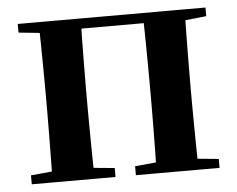

<svg xmlns="http://www.w3.org/2000/svg" viewBox="-44 -587 790 639"><g transform="rotate(-5 351.5 -268.0)"><path d="M105.9 0Q107.6 -25.5 108.1 -67.5Q108.6 -109.6 109.1 -154.8Q109.6 -200 109.6 -234.8V-301.2Q109.6 -335.7 109.1 -381.1Q108.6 -426.5 108.1 -468.7Q107.6 -511 105.9 -535.7H247.6Q246.6 -510.7 246.1 -468.5Q245.6 -426.3 245.1 -381Q244.6 -335.6 244.6 -301.2V-234.8Q244.6 -200 245.1 -154.8Q245.6 -109.6 246.1 -67.5Q246.6 -25.5 247.6 0ZM454.4 0Q455.4 -25.5 455.9 -67.5Q456.4 -109.6 456.9 -154.8Q457.4 -200 457.4 -234.8V-301.2Q457.4 -335.6 456.9 -381Q456.4 -426.3 455.9 -468.5Q455.4 -510.7 454.4 -535.7H594.9Q593.9 -510.7 593.4 -468.5Q592.9 -426.3 592.4 -381Q591.9 -335.6 591.9 -301.2V-234.8Q591.9 -200 592.4 -154.8Q592.9 -109.6 593.4 -67.5Q593.9 -25.5 594.9 0ZM37.2 0V-29.9L147 -40.2H208.6L317 -29.9V0ZM385 0V-29.9L494.5 -40.2H557.1L664.5 -29.9V0ZM37.2 -506.8V-535.7H176.9V-495.5H147ZM525.4 -495.5V-535.7H664.3V-506.8L557.1 -495.5ZM176.9 -501.8V-535.7H525.4V-501.8Z"/></g></svg>

Font: Noto Serif SC
Style: Regular
Weight: 200
Designer: Ryoko NISHIZUKA 西塚涼子 (kana & ideographs); Frank Grießhammer (Latin, Greek & Cyrillic); Wenlong ZHANG 张文龙 (bopomofo); San
Foundry: Adobe
Version: Version 2.001;hotconv 1.1.0;makeotfexe 2.6.0